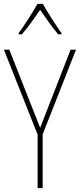

<svg xmlns="http://www.w3.org/2000/svg" viewBox="-20 -970 412 990"><path d="M201 -950H173C149 -907 102 -833 76 -799V-793H93C123 -827 161 -882 187 -919C214 -880 250 -828 280 -793H297V-799C278 -825 226 -905 201 -950ZM187 -311 28 -714H0L174 -276V0H200V-277L372 -714H344Z"/></svg>

Font: Noto Sans Lao UI Cond Thin
Style: Regular
Weight: 100
Width: 3
Designer: Monotype Design Team
Foundry: Monotype Imaging Inc.
Version: Version 2.000